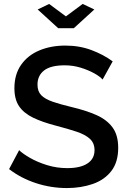

<svg xmlns="http://www.w3.org/2000/svg" viewBox="-20 -946 651 973"><path d="M500 -543Q487 -558 457.5 -574.5Q428 -591 389 -603Q350 -615 308 -615Q237 -615 203.5 -589Q170 -563 170 -517Q170 -483 189 -463.5Q208 -444 247 -430.5Q286 -417 345 -403Q417 -386 469.5 -362.5Q522 -339 550.5 -300Q579 -261 579 -197Q579 -124 544 -79Q509 -34 449.5 -13.5Q390 7 319 7Q238 7 162 -18Q86 -43 26 -89L77 -185Q94 -168 131 -146.5Q168 -125 217.5 -109.5Q267 -94 321 -94Q387 -94 423 -117.5Q459 -141 459 -185Q459 -221 435.5 -242.5Q412 -264 368.5 -278.5Q325 -293 264 -309Q194 -327 147 -350Q100 -373 76.5 -408Q53 -443 53 -499Q53 -569 87 -617.5Q121 -666 179.5 -690.5Q238 -715 311 -715Q383 -715 444 -692Q505 -669 551 -635ZM229 -926 314 -863 399 -926 458 -898 354 -803H275L171 -898Z"/></svg>

Font: Raleway SemiBold
Style: Regular
Weight: 600
Designer: Matt McInerney, Pablo Impallari, Rodrigo Fuenzalida
Foundry: Matt McInerney, Pablo Impallari, Rodrigo Fuenzalida
Version: Version 4.026